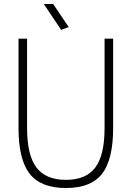

<svg xmlns="http://www.w3.org/2000/svg" viewBox="-20 -934 661 964"><path d="M287 -784 200 -914H247L325 -798ZM311 10Q185 10 129 -61.5Q73 -133 73 -291V-740H116V-290Q116 -155 163 -93Q210 -31 311 -31Q412 -31 458.5 -93Q505 -155 505 -290V-740H548V-291Q548 -133 492.5 -61.5Q437 10 311 10Z"/></svg>

Font: Encode Sans Compressed
Style: ExtraLight
Weight: 200
Designer: Pablo Impallari, Andres Torresi
Foundry: Pablo Impallari, Andres Torresi
Version: Version 1.000; ttfautohint (v1.00) -l 8 -r 50 -G 200 -x 14 -